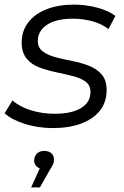

<svg xmlns="http://www.w3.org/2000/svg" viewBox="-29 -550 537 832"><path d="M200 5Q136 5 79 -13Q22 -31 -9 -59L25 -115Q55 -88 104 -72.5Q153 -57 207 -57Q282 -57 322.5 -82Q363 -107 363 -151Q363 -181 341.5 -196.5Q320 -212 286 -220.5Q252 -229 214 -237Q176 -245 142 -257.5Q108 -270 86.5 -296Q65 -322 65 -366Q65 -416 93.5 -453Q122 -490 173 -510Q224 -530 293 -530Q343 -530 392 -517Q441 -504 471 -481L441 -424Q410 -448 369 -458.5Q328 -469 287 -469Q214 -469 174.5 -442.5Q135 -416 135 -373Q135 -343 156.5 -327Q178 -311 212 -302Q246 -293 284.5 -285.5Q323 -278 356.5 -265Q390 -252 411.5 -227.5Q433 -203 433 -159Q433 -107 404 -70.5Q375 -34 322.5 -14.5Q270 5 200 5ZM106 262 155 154 159 182Q141 182 130 171.5Q119 161 119 147Q119 128 130.5 116Q142 104 162 104Q183 104 194 114.5Q205 125 205 140Q205 152 201 161.5Q197 171 187 186L144 262Z"/></svg>

Font: MOST Montserrat
Style: Italic
Weight: 400
Italic angle: -11.3°
Designer: Julieta Ulanovsky
Foundry: Julieta Ulanovsky
Version: Version 8.000;March 11, 2024;FontCreator 15.0.0.2926 64-bit